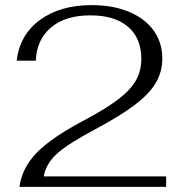

<svg xmlns="http://www.w3.org/2000/svg" viewBox="-20 -730 718 750"><path d="M316 -264Q398 -308 444.5 -344Q491 -380 511.5 -417Q532 -454 532 -500Q532 -581 480 -625.5Q428 -670 333 -670Q235 -670 179 -622.5Q123 -575 120 -493H45Q57 -594 136 -652Q215 -710 338 -710Q421 -710 483.5 -684Q546 -658 580 -611Q614 -564 614 -501Q614 -450 589 -407Q564 -364 507.5 -321Q451 -278 352 -225Q246 -169 202.5 -129.5Q159 -90 151 -41H629V0H56Q66 -75 125 -135Q184 -195 316 -264Z"/></svg>

Font: Fahkwang Light
Style: Regular
Weight: 300
Version: Version 1.000; ttfautohint (v1.6)